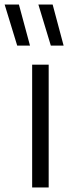

<svg xmlns="http://www.w3.org/2000/svg" viewBox="-78 -828 300 848"><path d="M64 0V-542.5H137V0ZM146.5 -626.5 91.5 -808H154.5L203 -626.5ZM-2 -626.5 -57.5 -808H5.5L54.5 -626.5Z"/></svg>

Font: Encode Sans Condensed
Style: Regular
Weight: 400
Width: 3
Designer: Multiple Designers
Foundry: Impallari Type
Version: Version 3.000; ttfautohint (v1.8.3) -l 8 -r 50 -G 200 -x 14 